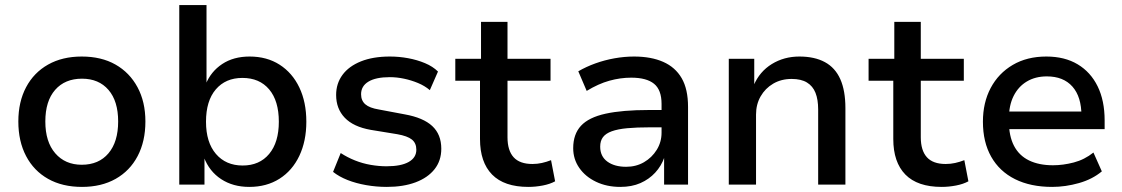

<svg xmlns="http://www.w3.org/2000/svg" viewBox="-20 -725 4407 754"><path d="M302 9Q225 9 169 -22.5Q113 -54 82.5 -112Q52 -170 52 -248Q52 -325 82.5 -382.5Q113 -440 169 -471.5Q225 -503 301 -503Q378 -503 433.5 -471.5Q489 -440 520 -382.5Q551 -325 551 -248Q551 -170 520.5 -112Q490 -54 434 -22.5Q378 9 302 9ZM301 -78Q368 -78 406 -123Q444 -168 444 -248Q444 -328 406 -372Q368 -416 302 -416Q235 -416 196.5 -372Q158 -328 158 -248Q158 -168 197 -123Q236 -78 301 -78Z M959 9Q895 9 848.5 -21.5Q802 -52 781 -107H783V0H684V-705H791V-394H788Q808 -444 852.5 -473.5Q897 -503 960 -503Q1028 -503 1078 -471Q1128 -439 1155.5 -381.5Q1183 -324 1183 -247Q1183 -171 1155.5 -113Q1128 -55 1077.5 -23Q1027 9 959 9ZM933 -75Q999 -75 1037 -120.5Q1075 -166 1075 -247Q1075 -329 1037 -374Q999 -419 932 -419Q866 -419 827.5 -374Q789 -329 789 -247Q789 -166 828 -120.5Q867 -75 933 -75Z M1499 9Q1458 9 1418 2Q1378 -5 1345 -18Q1312 -31 1288 -50L1318 -124Q1344 -107 1374 -95Q1404 -83 1436 -77.5Q1468 -72 1498 -72Q1555 -72 1585 -89Q1615 -106 1615 -137Q1615 -163 1597.5 -177Q1580 -191 1540 -198L1436 -215Q1368 -227 1334 -262.5Q1300 -298 1300 -352Q1300 -397 1325 -431Q1350 -465 1397.5 -484Q1445 -503 1511 -503Q1547 -503 1582.5 -496.5Q1618 -490 1649 -477Q1680 -464 1700 -444L1668 -371Q1648 -388 1621.5 -399Q1595 -410 1566.5 -416Q1538 -422 1511 -422Q1456 -422 1427 -404.5Q1398 -387 1398 -355Q1398 -330 1414.5 -315.5Q1431 -301 1468 -295L1569 -276Q1642 -263 1677.5 -230Q1713 -197 1713 -141Q1713 -94 1686.5 -60.5Q1660 -27 1612 -9Q1564 9 1499 9Z M2055 9Q1960 9 1912.5 -39.5Q1865 -88 1865 -179V-408H1768V-494H1869V-639H1973V-494H2142V-408H1973V-186Q1973 -134 1997 -107.5Q2021 -81 2071 -81Q2090 -81 2108 -85Q2126 -89 2144 -96L2160 -13Q2140 -2 2111.5 3.5Q2083 9 2055 9Z M2416 9Q2363 9 2321 -11Q2279 -31 2255 -65.5Q2231 -100 2231 -143Q2231 -198 2261.5 -231Q2292 -264 2358 -278.5Q2424 -293 2529 -293H2594V-225H2534Q2480 -225 2443 -221.5Q2406 -218 2382.5 -209.5Q2359 -201 2348 -186.5Q2337 -172 2337 -149Q2337 -111 2365 -90.5Q2393 -70 2439 -70Q2478 -70 2509 -88Q2540 -106 2559 -136.5Q2578 -167 2578 -204V-317Q2578 -372 2548.5 -396Q2519 -420 2459 -420Q2416 -420 2373 -408Q2330 -396 2284 -368L2251 -445Q2282 -463 2318 -476Q2354 -489 2393 -496Q2432 -503 2470 -503Q2537 -503 2584.5 -482Q2632 -461 2657 -418Q2682 -375 2682 -305V0H2588V-107H2589Q2577 -73 2553 -47Q2529 -21 2495 -6Q2461 9 2416 9Z M2842 0V-494H2942V-390H2940Q2963 -444 3011 -473.5Q3059 -503 3119 -503Q3179 -503 3219.5 -481Q3260 -459 3280 -414Q3300 -369 3300 -300V0H3193V-295Q3193 -334 3182.5 -360.5Q3172 -387 3149 -401Q3126 -415 3089 -415Q3048 -415 3016.5 -396.5Q2985 -378 2967 -346.5Q2949 -315 2949 -275V0Z M3678 9Q3583 9 3535.5 -39.5Q3488 -88 3488 -179V-408H3391V-494H3492V-639H3596V-494H3765V-408H3596V-186Q3596 -134 3620 -107.5Q3644 -81 3694 -81Q3713 -81 3731 -85Q3749 -89 3767 -96L3783 -13Q3763 -2 3734.5 3.5Q3706 9 3678 9Z M4112 9Q4027 9 3966 -21.5Q3905 -52 3872.5 -109.5Q3840 -167 3840 -247Q3840 -322 3870.5 -379.5Q3901 -437 3957 -470Q4013 -503 4089 -503Q4161 -503 4212 -472.5Q4263 -442 4290.5 -386Q4318 -330 4318 -252V-218H3923V-287H4244L4227 -270Q4227 -345 4191.5 -385Q4156 -425 4091 -425Q4046 -425 4012.5 -405Q3979 -385 3960.5 -348Q3942 -311 3942 -259V-249Q3942 -191 3962 -152.5Q3982 -114 4021 -95Q4060 -76 4115 -76Q4155 -76 4197 -87Q4239 -98 4274 -126L4307 -52Q4270 -21 4217 -6Q4164 9 4112 9Z"/></svg>

Font: Nunito Sans 9pt SemiBold
Style: Regular
Weight: 600
Version: Version 3.101;gftools[0.9.27]